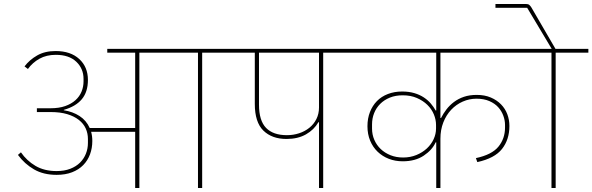

<svg xmlns="http://www.w3.org/2000/svg" viewBox="-20 -943 2971 963"><path d="M264 -66Q198 -66 150.5 -93.5Q103 -121 70 -166L85 -179Q114 -137 158 -111Q202 -85 264 -85Q303 -85 332.5 -96.5Q362 -108 381.5 -127.5Q401 -147 411 -172.5Q421 -198 421 -226V-246Q421 -274 410 -298.5Q399 -323 375.5 -341.5Q352 -360 317 -370.5Q282 -381 234 -381H165V-400H233Q276 -400 307 -411Q338 -422 358.5 -440.5Q379 -459 389 -483.5Q399 -508 399 -535V-547Q399 -599 362.5 -633.5Q326 -668 260 -668Q213 -668 178 -648.5Q143 -629 120 -597L103 -610Q128 -643 166.5 -665Q205 -687 259 -687Q334 -687 377.5 -647Q421 -607 421 -542Q421 -482 390.5 -445.5Q360 -409 300 -392V-390Q345 -383 379 -361Q413 -339 430 -301H658V-679H518V-698H1158V-679H994V0H973V-679H679V0H658V-282H437Q443 -261 443 -236Q443 -200 431.5 -169Q420 -138 397.5 -115Q375 -92 341.5 -79Q308 -66 264 -66Z M1580 -330H1577Q1555 -292 1514.5 -269Q1474 -246 1417 -246Q1344 -246 1301 -288Q1258 -330 1258 -422V-679H1118V-698H1765V-679H1601V0H1580ZM1279 -418Q1279 -338 1314.5 -301.5Q1350 -265 1419 -265Q1451 -265 1480 -274.5Q1509 -284 1531.5 -302Q1554 -320 1567 -346Q1580 -372 1580 -404V-679H1279Z M2168 -229H2165Q2148 -191 2105.5 -162.5Q2063 -134 2000 -134Q1962 -134 1930 -146.5Q1898 -159 1874 -182Q1850 -205 1836.5 -237.5Q1823 -270 1823 -310Q1823 -349 1835.5 -381Q1848 -413 1870.5 -436Q1893 -459 1925.5 -471.5Q1958 -484 1997 -484Q2031 -484 2058 -476Q2085 -468 2105.5 -454.5Q2126 -441 2140.5 -424Q2155 -407 2165 -389H2168V-679H1725V-698H2622V-679H2189V-351H2192Q2203 -373 2219 -394Q2235 -415 2257 -431.5Q2279 -448 2307 -457.5Q2335 -467 2371 -467Q2411 -467 2441.5 -454Q2472 -441 2493 -419.5Q2514 -398 2524.5 -370Q2535 -342 2535 -311Q2535 -243 2498 -196Q2461 -149 2374 -130L2367 -150Q2447 -167 2480 -207.5Q2513 -248 2513 -303V-317Q2513 -339 2504.5 -362.5Q2496 -386 2479 -405Q2462 -424 2434.5 -436Q2407 -448 2370 -448Q2334 -448 2301 -433.5Q2268 -419 2243 -392.5Q2218 -366 2203.5 -329Q2189 -292 2189 -247V0H2168ZM2002 -153Q2038 -153 2068.5 -165.5Q2099 -178 2121 -198.5Q2143 -219 2155 -245Q2167 -271 2167 -299V-316Q2167 -343 2156 -369.5Q2145 -396 2123.5 -417Q2102 -438 2071 -451.5Q2040 -465 2000 -465Q1964 -465 1935.5 -453.5Q1907 -442 1887 -422Q1867 -402 1856.5 -375.5Q1846 -349 1846 -319V-298Q1846 -268 1857.5 -241.5Q1869 -215 1889.5 -195.5Q1910 -176 1938.5 -164.5Q1967 -153 2002 -153Z M2746 -679H2582V-698H2747L2725 -735L2624 -904H2465V-923H2618Q2629 -923 2634.5 -918.5Q2640 -914 2645 -906L2766 -698H2931V-679H2767V0H2746Z"/></svg>

Font: IBM Plex Sans Devanagari Thin
Style: Regular
Weight: 100
Designer: Mike Abbink, Paul van der Laan, Pieter van Rosmalen, Erin McLaughlin
Foundry: Bold Monday
Version: Version 1.1